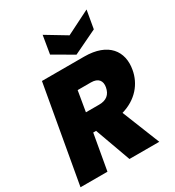

<svg xmlns="http://www.w3.org/2000/svg" viewBox="-222 -1086 1109 1216"><g transform="rotate(-30 333.0 -478.0)"><path d="M461 -468C452 -419 422 -394 369 -394H272L297 -542H394C448 -542 469 -512 461 -468ZM130 -705 5 0H202L248 -260H269L363 0H581L471 -275C582 -307 646 -387 662 -479C685 -605 614 -705 439 -705ZM426 -868 280 -956 258 -824 403 -740 578 -824 601 -956Z"/></g></svg>

Font: SVN-Poppins ExtraBold
Style: Italic
Weight: 800
Italic angle: -10°
Designer: Ninad Kale (Devanagari), Jonny Pinhorn (Latin)
Foundry: Indian Type Foundry
Version: Version 3.002 2017